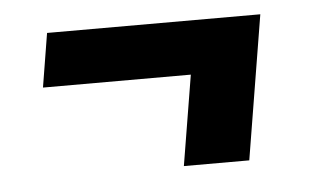

<svg xmlns="http://www.w3.org/2000/svg" viewBox="-32 -432 564 348"><g transform="rotate(-5 250.0 -258.0)"><path d="M290 -127 317 -291H48L64 -389H452L409 -127Z"/></g></svg>

Font: Iosevka Heavy Oblique
Style: Regular
Weight: 900
Italic angle: -9°
Monospace: yes
Designer: Belleve Invis
Foundry: Belleve Invis
Version: Version 32.5.0; ttfautohint (v1.8.4)